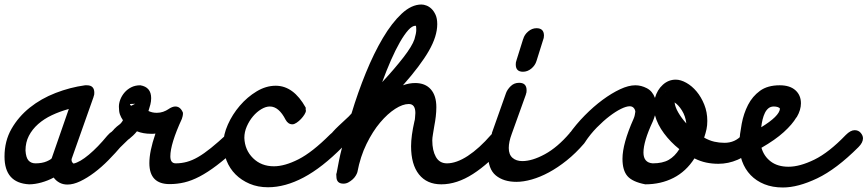

<svg xmlns="http://www.w3.org/2000/svg" viewBox="-72 -772 3845 851"><path d="M403 -170Q424 -195 447 -195Q483 -195 483 -161Q483 -145 468 -127Q440 -94 409 -62.5Q378 -31 346 -7Q314 17 283.5 31.5Q253 46 227 46Q207 46 191.5 37.5Q176 29 166 15Q140 29 111 37Q82 45 57 45Q-52 39 -52 -78Q-52 -147 -21 -201Q10 -255 60 -295Q110 -335 174.5 -360Q239 -385 305 -394H313Q346 -394 346 -361Q346 -356 345.5 -352.5Q345 -349 342 -343L344 -346Q320 -277 295 -207.5Q270 -138 246 -69Q245 -67 245 -64Q245 -57 248 -53Q251 -49 254 -47Q282 -53 322 -86.5Q362 -120 403 -170ZM158 -73 233 -289Q193 -278 158 -261.5Q123 -245 97 -222Q71 -199 56 -170Q41 -141 41 -105Q43 -73 54.5 -60.5Q66 -48 85 -48Q115 -48 135.5 -57Q156 -66 158 -72Z M460 -118Q440 -100 422 -100Q402 -100 395 -110Q388 -120 388 -137Q388 -149 401.5 -165Q415 -181 433 -198H432Q447 -213 456 -219Q465 -225 473 -239Q464 -252 459.5 -265Q455 -278 455 -299Q455 -315 461.5 -331.5Q468 -348 480 -362Q492 -376 509.5 -385Q527 -394 550 -394Q598 -386 598 -337Q598 -323 594.5 -309Q591 -295 586 -280Q595 -276 603.5 -274Q612 -272 623 -272Q638 -272 651 -276.5Q664 -281 676 -289L674 -288Q692 -300 705 -300Q728 -300 739 -272Q739 -263 737.5 -257Q736 -251 734 -245Q683 -134 683 -79Q683 -48 707 -48Q732 -48 756 -54.5Q780 -61 806 -76Q832 -91 863 -116Q894 -141 933 -177H932Q951 -196 970 -196Q1005 -196 1005 -160Q1005 -141 983 -119Q931 -71 889.5 -39.5Q848 -8 812.5 10.5Q777 29 745 36.5Q713 44 680 44Q590 44 590 -49Q590 -75 596.5 -107Q603 -139 617 -180Q612 -179 607 -179Q602 -179 597 -179Q563 -179 535 -190Q527 -180 518 -171.5Q509 -163 498 -154V-155Q490 -147 481 -138.5Q472 -130 461 -119ZM504 -311Q504 -307 509 -303L527 -312ZM527 -312 549 -323Q549 -317 551 -313Z M1283 -285Q1283 -284 1283.5 -283.5Q1284 -283 1284 -282Q1284 -275 1277.5 -264.5Q1271 -254 1262 -244.5Q1253 -235 1242.5 -228Q1232 -221 1224 -221Q1205 -221 1194 -241Q1164 -300 1124 -300Q1106 -300 1086 -288Q1066 -276 1049.5 -256.5Q1033 -237 1022 -212Q1011 -187 1011 -161Q1013 -107 1049.5 -71Q1086 -35 1142 -35Q1190 -35 1251 -66Q1312 -97 1391 -176Q1410 -195 1431 -195Q1466 -195 1466 -161Q1466 -150 1461 -141Q1456 -132 1447 -121Q1356 -29 1274 14.5Q1192 58 1116 58Q1071 58 1034.5 42.5Q998 27 972 1Q946 -25 932 -60.5Q918 -96 918 -135Q918 -175 938 -220Q958 -265 991 -303.5Q1024 -342 1065.5 -367Q1107 -392 1150 -392Q1229 -392 1283 -295Z M1420 -5Q1425 -32 1430.5 -60Q1436 -88 1444 -118Q1427 -104 1411 -104Q1376 -104 1376 -140Q1376 -150 1383.5 -162Q1391 -174 1403 -187.5Q1415 -201 1429.5 -214.5Q1444 -228 1459 -242Q1475 -256 1486 -269Q1514 -362 1549.5 -449Q1585 -536 1625 -603.5Q1665 -671 1708.5 -711.5Q1752 -752 1796 -752Q1806 -752 1818 -747.5Q1830 -743 1840.5 -733Q1851 -723 1858.5 -706.5Q1866 -690 1866 -665Q1866 -611 1828.5 -546Q1791 -481 1714 -394Q1728 -399 1741.5 -401.5Q1755 -404 1768 -404Q1813 -404 1837.5 -376Q1862 -348 1862 -297Q1862 -277 1859.5 -255.5Q1857 -234 1853 -214Q1850 -195 1847 -177.5Q1844 -160 1844 -150Q1844 -105 1860 -76.5Q1876 -48 1909 -48Q1951 -48 2001.5 -81Q2052 -114 2105 -175Q2115 -186 2126.5 -193Q2138 -200 2147 -200Q2185 -200 2185 -164Q2185 -146 2167 -128L2168 -130Q2096 -47 2024.5 -1Q1953 45 1884 45Q1820 45 1785 1Q1750 -43 1750 -124Q1750 -169 1765 -235Q1767 -240 1767.5 -250Q1768 -260 1769 -271Q1769 -311 1740 -311Q1713 -311 1679.5 -289.5Q1646 -268 1613 -229Q1580 -190 1552.5 -134Q1525 -78 1512 -9Q1510 -2 1504.5 7Q1499 16 1490.5 23.5Q1482 31 1472 36.5Q1462 42 1450 42Q1419 42 1419 10Q1419 5 1418.5 2Q1418 -1 1420 -5ZM1544 -327Q1584 -367 1622 -408Q1612 -382 1603 -355Q1594 -328 1586 -301ZM1770 -658Q1755 -658 1737.5 -638.5Q1720 -619 1700.5 -585Q1681 -551 1661 -505.5Q1641 -460 1622 -408Q1649 -437 1673 -465Q1697 -493 1716 -517.5Q1735 -542 1747.5 -562.5Q1760 -583 1765 -598Q1773 -625 1773 -639Q1773 -647 1772.5 -652.5Q1772 -658 1770 -658Z M2453 -183Q2473 -206 2497 -206Q2532 -206 2532 -171Q2532 -155 2517 -136Q2480 -93 2440 -61Q2400 -29 2361 -8Q2322 13 2285 23.5Q2248 34 2217 34Q2160 34 2125.5 5.5Q2091 -23 2091 -90Q2091 -133 2109 -183L2108 -182Q2124 -227 2139.5 -271Q2155 -315 2171 -360Q2177 -376 2192 -390.5Q2207 -405 2229 -405Q2262 -405 2262 -372Q2262 -367 2261.5 -363Q2261 -359 2258 -353L2260 -356Q2244 -311 2228 -267Q2212 -223 2196 -178Q2183 -143 2183 -116Q2183 -87 2199.5 -72.5Q2216 -58 2243 -58Q2287 -58 2343 -88.5Q2399 -119 2453 -182ZM2247 -600V-599Q2252 -618 2269 -632.5Q2286 -647 2306 -647Q2339 -647 2339 -614Q2339 -612 2338.5 -609.5Q2338 -607 2338 -604L2306 -502Q2300 -482 2283 -468Q2266 -454 2246 -454Q2214 -454 2214 -486Q2214 -490 2214.5 -494.5Q2215 -499 2218 -505L2216 -501Z M2939 -111Q2900 -142 2871 -181Q2842 -220 2831 -261Q2829 -254 2826.5 -247Q2824 -240 2821 -233Q2780 -145 2780 -96Q2780 -51 2821 -48Q2865 -48 2892 -63.5Q2919 -79 2939 -111ZM2521 -142Q2501 -112 2474 -112Q2438 -112 2438 -144Q2438 -159 2450 -177Q2481 -221 2520 -260.5Q2559 -300 2599 -329.5Q2639 -359 2676.5 -376.5Q2714 -394 2744 -394Q2770 -394 2795 -381Q2820 -368 2831 -338Q2841 -374 2866 -396.5Q2891 -419 2923 -419Q2945 -419 2970 -405Q2995 -391 3015.5 -366.5Q3036 -342 3049.5 -308.5Q3063 -275 3063 -236Q3063 -216 3059.5 -199.5Q3056 -183 3049 -162Q3072 -149 3094 -144Q3116 -139 3139 -139Q3186 -139 3216 -173L3215 -172Q3234 -196 3257 -196Q3274 -196 3284 -187.5Q3294 -179 3294 -161Q3294 -152 3289.5 -144Q3285 -136 3277 -125Q3239 -82 3197.5 -64Q3156 -46 3112 -46Q3084 -46 3058 -51.5Q3032 -57 3006 -70Q2969 -12 2913 16.5Q2857 45 2788 45Q2731 34 2709 8.5Q2687 -17 2687 -68Q2687 -135 2736 -245Q2740 -254 2741.5 -262Q2743 -270 2744 -277Q2743 -287 2736.5 -294Q2730 -301 2719 -301Q2704 -301 2680.5 -289.5Q2657 -278 2629.5 -257Q2602 -236 2573.5 -207Q2545 -178 2521 -142ZM2967 -178Q2969 -186 2970 -193.5Q2971 -201 2971 -209Q2971 -213 2971 -217Q2971 -221 2970 -225Q2986 -207 3006 -192ZM2918 -318Q2907 -325 2901 -325H2897Q2879 -325 2872.5 -339.5Q2866 -354 2878 -367Q2875 -364 2875 -362L2922 -344Q2918 -336 2918 -326ZM2918 -318Q2920 -298 2934.5 -273Q2949 -248 2970 -225Q2966 -258 2950.5 -282.5Q2935 -307 2918 -318Z M3261 -186Q3272 -192 3282 -197.5Q3292 -203 3302 -208Q3300 -197 3299.5 -185Q3299 -173 3298 -162ZM3358 -300Q3344 -300 3334.5 -292.5Q3325 -285 3318.5 -272Q3312 -259 3308 -242.5Q3304 -226 3302 -208Q3382 -257 3385 -290Q3383 -295 3375 -297.5Q3367 -300 3358 -300ZM3458 -252Q3440 -221 3402 -186.5Q3364 -152 3303 -117Q3314 -79 3344.5 -56Q3375 -33 3423 -33Q3473 -33 3537.5 -64.5Q3602 -96 3677 -174Q3698 -195 3716 -195Q3733 -195 3743 -183Q3753 -171 3753 -159Q3753 -140 3733 -120Q3635 -22 3550 18.5Q3465 59 3398 59Q3352 59 3316 44.5Q3280 30 3255 4Q3230 -22 3217 -58Q3204 -94 3204 -137Q3207 -178 3215.5 -223.5Q3224 -269 3243.5 -307Q3263 -345 3296.5 -369.5Q3330 -394 3384 -394Q3429 -394 3453.5 -372Q3478 -350 3478 -314Q3478 -300 3473.5 -284.5Q3469 -269 3459 -252Z"/></svg>

Font: Discipuli Britannica Bold
Style: Regular
Weight: 700
Designer: Peter Wiegel
Foundry: Peter Wiegel
Version: Version 0.001 2009